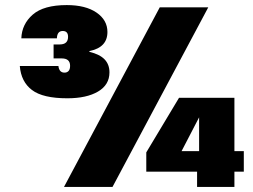

<svg xmlns="http://www.w3.org/2000/svg" viewBox="-20 -736 997 756"><path d="M64 -585Q66 -641 109 -678.5Q152 -716 243 -716Q317 -716 360 -686.5Q403 -657 403 -610Q403 -549 332 -535V-532Q373 -522 392 -502Q411 -482 411 -451Q411 -402 366 -375.5Q321 -349 245 -349Q149 -349 106 -381.5Q63 -414 58 -476H210Q213 -450 234 -450Q244 -450 250 -456.5Q256 -463 256 -477Q256 -506 223 -506H191V-561H215Q248 -561 248 -591Q248 -614 227 -614Q205 -614 204 -585ZM800 -707 423 0H232L609 -707ZM940 -60H903V0H756V-60H556V-136L685 -351H903V-141H940ZM764 -274 695 -141H764Z"/></svg>

Font: DVN-Poppins ExtBd
Style: Regular
Weight: 800
Designer: Ninad Kale (Devanagari), Jonny Pinhorn (Latin)
Foundry: Indian Type Foundry
Version: 4.004